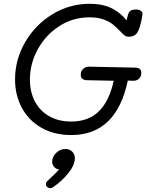

<svg xmlns="http://www.w3.org/2000/svg" viewBox="-20 -710 781 1008"><path d="M137 -292Q137 -228 163 -178Q189 -128 238 -100Q287 -72 354 -72Q445 -72 499.5 -126Q554 -180 577 -286L436 -289Q404 -290 404 -318Q404 -338 417 -349Q430 -360 447 -360L688 -355Q722 -355 722 -328Q722 -309 710.5 -297.5Q699 -286 680 -286L651 -287Q591 -1 354 -1Q264 -1 197 -39.5Q130 -78 94.5 -144.5Q59 -211 59 -293Q59 -397 112 -488.5Q165 -580 255 -635Q345 -690 450 -690Q522 -690 569.5 -665Q617 -640 644 -603L652 -632Q656 -648 666 -654Q676 -660 695 -660Q711 -660 720.5 -652.5Q730 -645 728 -633Q717 -564 701 -539Q693 -527 681 -522Q669 -517 657 -517Q646 -517 638 -521.5Q630 -526 618 -539Q593 -565 573.5 -581Q554 -597 523.5 -608Q493 -619 450 -619Q363 -619 291.5 -573Q220 -527 178.5 -451.5Q137 -376 137 -292ZM373 120Q373 156 339.5 198Q306 240 261 271Q253 278 243 278Q235 278 228 272Q221 266 221 257Q221 248 227 242L246 224Q280 192 290 180Q275 178 264.5 166.5Q254 155 254 139Q254 112 275.5 92Q297 72 324 72Q345 72 359 86Q373 100 373 120Z"/></svg>

Font: Mali
Style: Italic
Weight: 400
Italic angle: -10°
Version: Version 1.000; ttfautohint (v1.6)